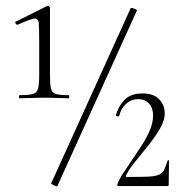

<svg xmlns="http://www.w3.org/2000/svg" viewBox="-20 -655 649 676"><path d="M49 -309Q47 -309 47 -314.5Q47 -320 49 -320Q81 -320 95.5 -324Q110 -328 114 -343Q118 -358 118 -389V-508Q118 -554 116.5 -573Q115 -592 100 -589.5Q85 -587 42 -568Q38 -567 35 -572.5Q32 -578 36 -579L146 -634Q150 -636 153 -632.5Q156 -629 156 -627V-389Q156 -358 159.5 -343Q163 -328 177 -324Q191 -320 221 -320Q224 -320 224 -314.5Q224 -309 221 -309Q204 -309 183 -310Q162 -311 138 -311Q113 -311 90 -310Q67 -309 49 -309ZM182 0Q182 2 176 0Q170 -2 165 -5Q160 -8 160 -9L440 -626Q441 -628 446.5 -626.5Q452 -625 457.5 -622.5Q463 -620 462 -618ZM393 -6Q399 -23 413.5 -45Q428 -67 445.5 -92.5Q463 -118 480 -144.5Q497 -171 508 -197.5Q519 -224 519 -248Q519 -275 504.5 -290.5Q490 -306 467 -306Q442 -306 424 -289.5Q406 -273 400 -248Q399 -244 393 -245.5Q387 -247 388 -250Q397 -281 418.5 -303.5Q440 -326 482 -326Q521 -326 540.5 -305.5Q560 -285 560 -256Q560 -230 542 -200Q524 -170 499.5 -139.5Q475 -109 453 -82Q431 -55 423 -35Q423 -32 426 -32Q474 -32 500 -33Q526 -34 539 -39.5Q552 -45 557.5 -56.5Q563 -68 570 -89Q570 -91 572.5 -91Q575 -91 575 -89L574 -5Q574 0 570 0Q532 0 484 0Q436 0 396 0Q392 0 393 -6Z"/></svg>

Font: Cormorant Light Light
Style: Regular
Weight: 300
Version: Version 4.000